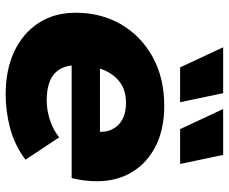

<svg xmlns="http://www.w3.org/2000/svg" viewBox="-85 -714 808 678"><g transform="rotate(90 319.0 -375.0)"><path d="M313 9Q226 9 161.5 -21.5Q97 -52 61 -107.5Q25 -163 25 -238Q25 -328 66 -398.5Q107 -469 181 -510Q255 -551 353 -551Q436 -551 495.5 -521Q555 -491 587.5 -437.5Q620 -384 620 -313Q620 -289 617 -267Q614 -245 609 -224H174L192 -324H521L442 -295Q450 -334 439.5 -360.5Q429 -387 404.5 -401.5Q380 -416 344 -416Q298 -416 268.5 -393Q239 -370 224.5 -330.5Q210 -291 210 -245Q210 -189 241 -162.5Q272 -136 334 -136Q370 -136 404.5 -147.5Q439 -159 465 -180L544 -61Q493 -23 433.5 -7Q374 9 313 9ZM436 -607 365 -759H527L559 -607ZM218 -607 147 -759H309L341 -607Z"/></g></svg>

Font: Montserrat Thin ExtraBold
Style: Italic
Weight: 800
Italic angle: -11.3°
Version: Version 9.000